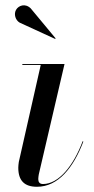

<svg xmlns="http://www.w3.org/2000/svg" viewBox="-20 -705 360 735"><path d="M55 -618.5 191 -556 193 -558 97.5 -673C76.5 -693.5 51 -684 41.5 -667.5C32 -651 39 -628 55 -618.5ZM299 -163 296.5 -164.5C261 -70 204.5 -0.5 144.5 -0.5C131.5 -0.5 126.5 -8.5 126.5 -19.5C126.5 -24.5 127.5 -31.5 128.5 -37.5L227 -460H65.5V-456.5H136L52 -85C51 -79 50 -68 50 -63C50 -13 74 10 121.5 10C202.5 10 261 -63 299 -163Z"/></svg>

Font: Bodoni* 48pt
Style: Italic
Weight: 400
Italic angle: -13°
Version: Version 2.3